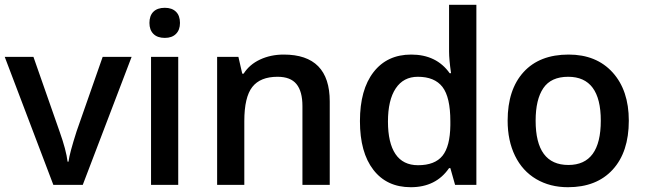

<svg xmlns="http://www.w3.org/2000/svg" viewBox="-20 -780 2723 810"><path d="M205.1 0 0 -540H121.1L231 -226.1Q259.3 -147 265.1 -98.1H269Q273.4 -133.3 303.2 -226.1L413.1 -540H535.2L329.1 0Z M731.9 0H617.2V-540H731.9ZM610.4 -683.1Q610.4 -713.9 627.2 -730.5Q644 -747.1 675.3 -747.1Q705.6 -747.1 722.4 -730.5Q739.3 -713.9 739.3 -683.1Q739.3 -653.8 722.4 -637Q705.6 -620.1 675.3 -620.1Q644 -620.1 627.2 -637Q610.4 -653.8 610.4 -683.1Z M1371.1 0H1255.9V-332Q1255.9 -394.5 1230.7 -425.3Q1205.6 -456.1 1150.9 -456.1Q1078.1 -456.1 1044.4 -413.1Q1010.7 -370.1 1010.7 -269V0H896V-540H985.8L1002 -469.2H1007.8Q1032.2 -507.8 1077.1 -528.8Q1122.1 -549.8 1176.8 -549.8Q1371.1 -549.8 1371.1 -352.1Z M1712.9 9.8Q1611.8 9.8 1555.2 -63.5Q1498.5 -136.7 1498.5 -269Q1498.5 -401.9 1555.9 -475.8Q1613.3 -549.8 1714.8 -549.8Q1821.3 -549.8 1877 -471.2H1882.8Q1874.5 -529.3 1874.5 -563V-759.8H1989.7V0H1899.9L1879.9 -70.8H1874.5Q1819.3 9.8 1712.9 9.8ZM1743.7 -83Q1814.5 -83 1846.7 -122.8Q1878.9 -162.6 1879.9 -252V-268.1Q1879.9 -370.1 1846.7 -413.1Q1813.5 -456.1 1742.7 -456.1Q1682.1 -456.1 1649.4 -407Q1616.7 -357.9 1616.7 -267.1Q1616.7 -177.2 1648.4 -130.1Q1680.2 -83 1743.7 -83Z M2632.8 -271Q2632.8 -138.7 2564.9 -64.5Q2497.1 9.8 2376 9.8Q2300.3 9.8 2242.2 -24.4Q2184.1 -58.6 2152.8 -122.6Q2121.6 -186.5 2121.6 -271Q2121.6 -402.3 2189 -476.1Q2256.3 -549.8 2378.9 -549.8Q2496.1 -549.8 2564.5 -474.4Q2632.8 -398.9 2632.8 -271ZM2239.7 -271Q2239.7 -84 2377.9 -84Q2514.6 -84 2514.6 -271Q2514.6 -456.1 2377 -456.1Q2304.7 -456.1 2272.2 -408.2Q2239.7 -360.4 2239.7 -271Z"/></svg>

Font: f2_4961           
Style: Regular
Weight: 600
Foundry: Ascender Corporation
Version: Version 1.10